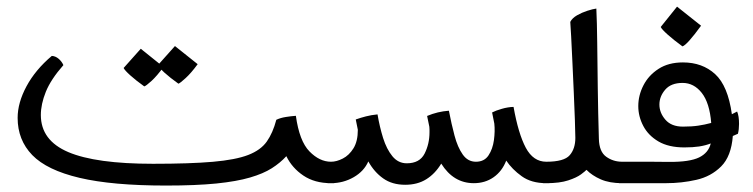

<svg xmlns="http://www.w3.org/2000/svg" viewBox="-20 -558 2315 590"><path d="M489.7 12.2Q324.7 12.2 224.4 -11.5Q124 -35.2 79.1 -81.5Q34.2 -127.9 34.2 -195.8Q34.2 -242.2 61.5 -293Q88.9 -343.8 139.2 -386.2Q150.4 -385.7 160.2 -377.4Q169.9 -369.1 174.8 -357.9Q136.2 -314 120.8 -275.9Q105.5 -237.8 105.5 -204.6Q105.5 -126.5 189.9 -90.6Q274.4 -54.7 450.2 -54.7Q564 -54.7 634 -60.8Q704.1 -66.9 742.7 -81.8Q781.2 -96.7 799.8 -123Q818.4 -149.4 829.1 -189.9Q841.3 -195.8 858.2 -198.5Q875 -201.2 889.2 -202.1Q899.9 -124.5 930.9 -92.8Q961.9 -61 997.1 -61H1006.8V4.9H997.1Q946.8 4.9 912.1 -18.6Q877.4 -42 859.9 -78.1Q841.3 -57.6 815.2 -41Q789.1 -24.4 748.3 -12.5Q707.5 -0.5 644.8 5.9Q582 12.2 489.7 12.2ZM528.3 -300.8Q502.4 -319.3 485.1 -335Q467.8 -350.6 464.8 -357.4L517.6 -416.5L587.4 -360.8Q567.4 -333.5 550.5 -318.1Q533.7 -302.7 528.3 -300.8ZM423.3 -292.5Q397.5 -311 380.4 -326.4Q363.3 -341.8 359.9 -349.1L412.6 -408.2L482.4 -352.1Q462.4 -324.7 445.6 -309.3Q428.7 -293.9 423.3 -292.5Z M1225.1 9.8Q1185.1 9.8 1157.5 -9.8Q1129.9 -29.3 1111.8 -62Q1098.6 -31.7 1066.7 -13.4Q1034.7 4.9 997.1 4.9H986.8V-61H997.1Q1014.2 -61 1033.4 -70.8Q1052.7 -80.6 1066.2 -102.3Q1079.6 -124 1079.6 -159.2L1073.2 -190.9Q1088.4 -196.3 1104.5 -200.4Q1120.6 -204.6 1140.1 -206.5Q1146.5 -168.5 1157.2 -134Q1168 -99.6 1185.8 -77.9Q1203.6 -56.2 1230 -56.2Q1269.5 -56.2 1284.7 -85.9Q1299.8 -115.7 1299.8 -151.4Q1299.8 -155.8 1299.8 -159.9Q1299.8 -164.1 1299.3 -168.5L1292.5 -201.7Q1324.7 -215.3 1359.4 -217.8Q1367.2 -177.2 1376.7 -141.4Q1386.2 -105.5 1401.9 -83.3Q1417.5 -61 1442.4 -61Q1468.3 -61 1481.2 -80.6Q1494.1 -100.1 1497.8 -127.4Q1501.5 -154.8 1499 -178.2L1492.2 -212.4Q1503.4 -218.3 1522 -223.6Q1540.5 -229 1558.1 -229.5Q1572.8 -147 1595.7 -104Q1618.7 -61 1658.7 -61H1668.5V4.9H1658.7Q1612.8 4.9 1583.3 -16.4Q1553.7 -37.6 1535.6 -64.5Q1522.9 -31.7 1496.8 -13.4Q1470.7 4.9 1436 4.9Q1373.5 4.9 1335.9 -55.2Q1316.9 -23.9 1289.8 -7.1Q1262.7 9.8 1225.1 9.8Z M1648.9 4.9V-61H1658.7Q1713.4 -61 1730.7 -81.1Q1748 -101.1 1748 -134.3Q1748 -150.9 1746.6 -188.5Q1745.1 -226.1 1743.2 -273.2Q1741.2 -320.3 1739 -366.2Q1736.8 -412.1 1735.1 -446.3Q1733.4 -480.5 1732.4 -490.7Q1738.3 -502.4 1753.2 -511Q1768.1 -519.5 1784.9 -524.9Q1801.8 -530.3 1812.5 -531.7Q1814.5 -490.2 1815.2 -426.8Q1815.9 -363.3 1816.9 -287.4Q1817.9 -211.4 1820.3 -131.3Q1821.3 -91.8 1842.8 -76.4Q1864.3 -61 1891.6 -61H1901.4V4.9H1891.6Q1853 4.9 1826.2 -6.8Q1799.3 -18.6 1782.2 -36.1Q1778.8 -32.2 1765.4 -22.2Q1752 -12.2 1726.1 -3.7Q1700.2 4.9 1658.7 4.9Z M2026.9 4.9Q1992.2 4.9 1976.8 4.9Q1961.4 4.9 1955.6 4.9Q1949.7 4.9 1945.3 4.9Q1940.9 4.9 1929.9 4.9Q1918.9 4.9 1891.6 4.9H1881.8V-61H1891.6Q1932.1 -61 1951.4 -61Q1970.7 -61 1980.5 -61Q1990.2 -61 2001.5 -60.8Q2012.7 -60.5 2036.6 -60.5Q2099.1 -60.1 2128.2 -74.2Q2157.2 -88.4 2164.1 -117.2Q2147.5 -110.8 2128.4 -107.9Q2109.4 -105 2083 -105Q2034.7 -105 2003.4 -123.3Q1972.2 -141.6 1956.8 -170.9Q1941.4 -200.2 1941.4 -231.9Q1941.4 -265.1 1957.3 -295.9Q1973.1 -326.7 2003.7 -346.4Q2034.2 -366.2 2078.6 -366.2Q2138.2 -366.2 2177.5 -330.3Q2216.8 -294.4 2229 -207L2245.1 -215.3Q2251 -201.7 2251 -177.2Q2251 -160.2 2247.6 -147L2231.9 -140.1Q2227.1 -77.6 2196 -46.6Q2165 -15.6 2119.9 -5.4Q2074.7 4.9 2026.9 4.9ZM2078.6 -168.9Q2106 -168.9 2125.7 -171.9Q2145.5 -174.8 2165.5 -180.2Q2160.6 -241.7 2136.5 -272.5Q2112.3 -303.2 2077.6 -303.2Q2042 -303.2 2024.2 -282.5Q2006.3 -261.7 2006.3 -236.8Q2006.3 -211.4 2024.7 -190.2Q2043 -168.9 2078.6 -168.9ZM2077.1 -415.5Q2049.8 -435.5 2031.7 -451.7Q2013.7 -467.8 2010.3 -475.1L2060.5 -537.6L2134.3 -479Q2091.3 -419.9 2077.1 -415.5Z"/></svg>

Font: Harmattan
Style: Regular
Weight: 400
Designer: George W. Nuss III and SIL International
Foundry: SIL International
Version: Version 4.000